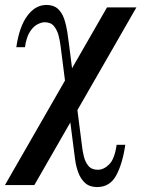

<svg xmlns="http://www.w3.org/2000/svg" viewBox="-43 -499 572 777"><path d="M390 -469H509L96 250H-23ZM429 87H464Q453 163 427.5 210.5Q402 258 350 258Q320 258 302 242Q284 226 274.5 201Q265 176 261 147Q257 118 254 93L202 -314Q200 -331 194.5 -353.5Q189 -376 176 -392.5Q163 -409 138 -409Q125 -409 108.5 -400.5Q92 -392 78 -370.5Q64 -349 58 -308H23Q35 -391 67.5 -435Q100 -479 145 -479Q174 -479 191 -463.5Q208 -448 216.5 -423Q225 -398 229.5 -369Q234 -340 237 -314L289 93Q291 112 296.5 134.5Q302 157 315 172.5Q328 188 353 188Q377 188 399 166Q421 144 429 87Z"/></svg>

Font: Brygada 1918 SemiBold
Style: Italic
Weight: 600
Italic angle: -8°
Designer: Mateusz Machalski | Borys Kosmynka | Przemek Hoffer
Foundry: NIEPODLEGLA 2018
Version: Version 3.006